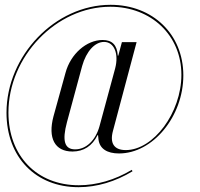

<svg xmlns="http://www.w3.org/2000/svg" viewBox="-20 -623 829 797"><path d="M385 -62H387L389 -43C394 -6 424 14 474 14C615 14 741 -140 741 -310C741 -481 614 -603 439 -603C209 -603 7 -392 7 -155C7 29 128 154 306 154C382 154 459 131 530 88L527 82C457 124 381 146 307 146C133 146 15 24 15 -156C15 -388 213 -595 438 -595C608 -595 733 -476 733 -313C733 -155 617 0 502 0C453 0 435 -29 449 -80L547 -448H486L471 -392H469C466 -437 445 -457 406 -457C339 -457 273 -399 252 -321L202 -140C178 -50 207 6 281 6C327 6 363 -17 385 -62ZM321 -349C338 -410 374 -449 412 -449C454 -449 474 -400 458 -339L393 -99C377 -41 338 -3 292 -3C248 -3 237 -38 258 -116Z"/></svg>

Font: Moniqa Ita Display
Style: Italic
Weight: 400
Italic angle: -10°
Designer: Rajesh Rajput
Foundry: Rajesh Rajput
Version: Version 1.000